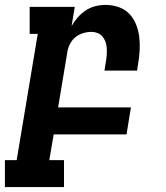

<svg xmlns="http://www.w3.org/2000/svg" viewBox="-57 -548 677 783"><path d="M204 215H-37V105H11L97 -410H64V-520H248L235 -442Q246 -461 260.5 -477.5Q275 -494 293.5 -506Q312 -518 332.5 -523Q353 -528 373 -528Q401 -528 427 -519Q453 -510 470.5 -491.5Q488 -473 498 -448Q508 -423 511 -396.5Q514 -370 512.5 -342Q511 -314 506 -286L502 -260H369L376 -304Q378 -317 378.5 -330Q379 -343 378 -355.5Q377 -368 372.5 -379.5Q368 -391 360 -400Q352 -409 340.5 -413.5Q329 -418 316 -418Q299 -418 281 -412.5Q263 -407 249 -395Q235 -383 227 -366Q219 -349 217 -332L180 -110H477L459 0H162L144 105H204Z"/></svg>

Font: Iosevka HT Extrabold Extended
Style: Italic
Weight: 800
Width: 7
Italic angle: -9°
Monospace: yes
Designer: Belleve Invis
Foundry: Belleve Invis
Version: Version 32.3.0; ttfautohint (v1.8.4)